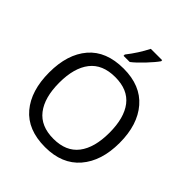

<svg xmlns="http://www.w3.org/2000/svg" viewBox="-254 -1102 1269 1269"><g transform="rotate(45 380.5 -467.0)"><path d="M522 -944V-934Q502 -905 457.5 -857.5Q413 -810 379 -784H321V-796Q377 -867 416 -944ZM710 -358Q710 -189 624.5 -89.5Q539 10 381 10Q218 10 134.5 -89Q51 -188 51 -359Q51 -529 135 -627Q219 -725 382 -725Q540 -725 625 -626.5Q710 -528 710 -358ZM146 -358Q146 -219 204.5 -143.5Q263 -68 381 -68Q499 -68 557 -143.5Q615 -219 615 -358Q615 -497 557.5 -571.5Q500 -646 382 -646Q263 -646 204.5 -571Q146 -496 146 -358Z"/></g></svg>

Font: Advent Sans Logo
Style: Regular
Weight: 400
Designer: Types & Symbols
Foundry: Types & Symbols
Version: Version 1.002